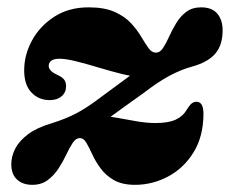

<svg xmlns="http://www.w3.org/2000/svg" viewBox="-20 -502 642 536"><path d="M258 -154Q268 -161 283.8 -172.5Q299.5 -184 323.8 -201.5Q348 -219 382.5 -243.5Q402 -258.5 419.2 -270Q436.5 -281.5 452.2 -290Q468 -298.5 483.8 -305Q499.5 -311.5 516 -316Q561 -328.5 581.2 -352.5Q601.5 -376.5 601.5 -417.5Q601.5 -446 586.8 -463.8Q572 -481.5 541.5 -481.5Q516.5 -481.5 499.8 -468.8Q483 -456 471.8 -437.2Q460.5 -418.5 452 -399.5Q443.5 -380.5 435 -367.8Q426.5 -355 415.5 -355Q403.5 -355 394.5 -367.8Q385.5 -380.5 374.2 -399.5Q363 -418.5 345.8 -437.2Q328.5 -456 300 -468.8Q271.5 -481.5 227.5 -481.5Q172 -481.5 131.8 -455.5Q91.5 -429.5 69.5 -389.2Q47.5 -349 47.5 -305.5Q47.5 -265 67.8 -243.8Q88 -222.5 119 -222.5Q139.5 -222.5 152 -233.2Q164.5 -244 164.5 -261.5Q164.5 -272.5 159 -279.8Q153.5 -287 139 -293.5Q125.5 -300 120.8 -306Q116 -312 116 -318Q116 -327 123.2 -332.5Q130.5 -338 146 -338Q164.5 -338 194 -330.5Q223.5 -323 256.8 -313Q290 -303 320.2 -295.5Q350.5 -288 369.5 -288L374 -314.5Q368 -309 353 -298Q338 -287 315.2 -270.2Q292.5 -253.5 262 -231Q245.5 -218.5 229.8 -207.8Q214 -197 197.5 -188Q181 -179 162.5 -171.5Q144 -164 123 -157.5Q82.5 -145.5 58 -127Q33.5 -108.5 22.5 -87Q11.5 -65.5 11.5 -43.5Q11.5 -15.5 27.5 -0.8Q43.5 14 70 14Q95.5 14 113.2 0.8Q131 -12.5 143.5 -31.8Q156 -51 165.2 -70.8Q174.5 -90.5 183.2 -103.5Q192 -116.5 203 -116.5Q213.5 -116.5 221.2 -103.2Q229 -90 237.8 -70.8Q246.5 -51.5 260.8 -32Q275 -12.5 298 0.8Q321 14 357 14Q405.5 14 449.2 -9.2Q493 -32.5 520.2 -76.5Q547.5 -120.5 548 -183Q548 -202 542.8 -210Q537.5 -218 529 -218Q521.5 -218 515.5 -213.5Q509.5 -209 501 -195.5Q491 -177.5 470.5 -168Q450 -158.5 413.5 -158.5Q391 -158.5 362.5 -163.2Q334 -168 307.8 -173Q281.5 -178 265.5 -178Z"/></svg>

Font: Fraunces ExtraBold
Style: Italic
Weight: 800
Italic angle: -16°
Version: Version 1.000;[b76b70a41]